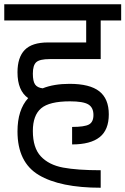

<svg xmlns="http://www.w3.org/2000/svg" viewBox="-30 -700 588 900"><path d="M124 -355Q124 -319 134.5 -304Q145 -289 170 -286Q223 -307 296 -307Q391 -307 435.5 -272Q480 -237 480 -164Q480 -91 437 -57Q394 -23 308 -23V-105Q366 -105 387 -116.5Q408 -128 408 -161Q408 -196 384 -210.5Q360 -225 298 -225Q201 -225 162.5 -192Q124 -159 124 -86Q124 -7 161.5 33Q199 73 265.5 85.5Q332 98 442 98V180Q252 180 152 120.5Q52 61 52 -84Q52 -185 102 -240Q52 -275 52 -361Q52 -431 86 -466Q120 -501 195 -501H374V-604H-10V-680H538V-604H442V-423H203Q156 -423 140 -408.5Q124 -394 124 -355Z"/></svg>

Font: Rhodium Libre
Style: Regular
Weight: 400
Designer: James Puckett
Foundry: Dunwich Type Founders
Version: Version 1.001; ttfautohint (v1.3)